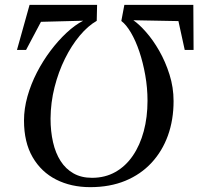

<svg xmlns="http://www.w3.org/2000/svg" viewBox="-20 -763 818 792"><path d="M777.5 -743 778.5 -557H742L716 -676L530 -679.5Q553.5 -663.5 582.2 -631Q611 -598.5 636.8 -553.5Q662.5 -508.5 679.2 -455.5Q696 -402.5 696 -346Q696 -269 672.8 -204.2Q649.5 -139.5 605 -91.5Q560.5 -43.5 496.8 -17.2Q433 9 352 9Q273.5 9 211.8 -22.2Q150 -53.5 114.5 -114.8Q79 -176 79 -266Q79 -314.5 93.2 -365.2Q107.5 -416 132.2 -464Q157 -512 188.5 -553.8Q220 -595.5 254.5 -627.8Q289 -660 323 -677.5L149 -673L87.5 -557H50L102 -743H380.5L379 -677Q343 -656.5 309 -616Q275 -575.5 248 -521Q221 -466.5 205 -403.2Q189 -340 188.5 -274Q188.5 -221 198.8 -176.2Q209 -131.5 230 -98.8Q251 -66 283.2 -47.8Q315.5 -29.5 359.5 -29.5Q413.5 -29.5 456 -53.5Q498.5 -77.5 528 -120.8Q557.5 -164 573 -221.8Q588.5 -279.5 588.5 -347.5Q588.5 -400.5 579.2 -452.8Q570 -505 554.8 -550.2Q539.5 -595.5 520 -628.5Q500.5 -661.5 480.5 -676.5L493 -743Z"/></svg>

Font: Merriweather 96pt
Style: Italic
Weight: 400
Italic angle: -7.8°
Version: Version 2.101